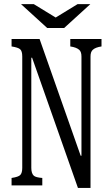

<svg xmlns="http://www.w3.org/2000/svg" viewBox="-20 -899 540 931"><path d="M209 -763.2 82 -878.9H144L250 -814L356 -878.9H418L291 -763.2ZM36.1 -710H171.9L371.1 -144H375V-625Q375 -648.4 363.8 -657.7Q350.6 -669.4 320.8 -673.8V-710H472.2V-673.8Q442.9 -669.4 430.2 -657.7Q418.9 -647.9 418.9 -625V12.2H357.9L135.7 -619.1H131.8V-85Q131.8 -58.1 144 -46.9Q153.3 -38.6 185.1 -36.1V0H36.1V-36.1Q69.8 -41 78.6 -50.8Q87.9 -61 87.9 -85V-625Q87.9 -651.4 77.6 -660.2Q67.9 -668.9 36.1 -673.8Z"/></svg>

Font: BIZ UDMincho
Style: Regular
Weight: 400
Monospace: yes
Designer: TypeBank Co., Ltd.
Foundry: Morisawa Inc.
Version: Version 1.06